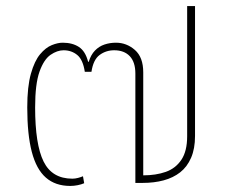

<svg xmlns="http://www.w3.org/2000/svg" viewBox="-20 -604 748 634"><path d="M260 -367Q254 -407 235 -422.5Q216 -438 190 -438Q169 -438 147 -423Q125 -408 110.5 -367.5Q96 -327 96 -249Q96 -127 124 -70.5Q152 -14 219 -14Q228 -14 237.5 -16.5Q247 -19 254 -22L258 1Q249 5 236.5 7.5Q224 10 212 10Q163 10 131.5 -17.5Q100 -45 85 -102.5Q70 -160 70 -249Q70 -318 82 -360.5Q94 -403 112.5 -425Q131 -447 151 -455Q171 -463 187 -463Q219 -463 240.5 -449Q262 -435 271 -400H273Q280 -423 293.5 -437Q307 -451 325 -457Q343 -463 363 -463Q398 -463 425.5 -439Q453 -415 453 -365V-25Q495 -25 527.5 -36.5Q560 -48 579 -76.5Q598 -105 598 -154V-584H624V-155Q624 -113 611 -83Q598 -53 575 -35Q552 -17 520.5 -8.5Q489 0 451 0H427V-361Q427 -399 408.5 -418.5Q390 -438 357 -438Q330 -438 309 -422.5Q288 -407 282 -367Z"/></svg>

Font: Noto Sans Thai Thin
Style: Regular
Weight: 250
Designer: Monotype Design Team
Foundry: Monotype Imaging Inc.
Version: Version 2.001